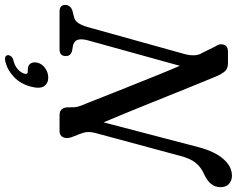

<svg xmlns="http://www.w3.org/2000/svg" viewBox="-122 -644 983 798"><g transform="rotate(90 370.0 -244.5)"><path d="M138 -117Q132 -95 135 -79Q138 -63 157 -56.5L184.5 -51.5Q204 -44.5 203.5 -26Q203.5 0 175.5 0H19Q-9.5 0 -9 -24.5Q-8.5 -45.5 15 -53.5L42.5 -60.5Q58 -64 67.8 -80.2Q77.5 -96.5 84 -120.5L194.5 -517.5Q208.5 -566.5 189.5 -594.5L163 -648.5Q150.5 -665 156.2 -682.5Q162 -700 184.5 -700H233Q255.5 -700 266.8 -687.2Q278 -674.5 288.5 -650Q298.5 -626 315.5 -584Q332.5 -542 353.8 -489.8Q375 -437.5 397.2 -381.8Q419.5 -326 440.8 -274.5Q462 -223 479 -183L582 -577Q599.5 -644 630.8 -680.2Q662 -716.5 701 -716.5Q721 -716.5 734.8 -704.2Q748.5 -692 748.5 -668.5Q748 -626 697 -602Q664.5 -588 646.5 -564.8Q628.5 -541.5 618 -500L523 -148Q519 -132.5 519.2 -119Q519.5 -105.5 525.5 -89L540.5 -50.5Q548 -30 541 -15Q534 0 515.5 0H449Q415 0 416.5 -41Q417.5 -61 413.8 -75.8Q410 -90.5 402.5 -106.5Q391.5 -134 373.5 -179.8Q355.5 -225.5 333.5 -280.5Q311.5 -335.5 288.5 -392.8Q265.5 -450 244 -500ZM260 132Q241.5 132 234.2 120.2Q227 108.5 231.5 90Q237 71 254.8 59Q272.5 47 293 47Q317 47 328.8 64.5Q340.5 82 330.5 119.5Q319 162.5 290.2 189.8Q261.5 217 225.5 225.5Q200 230.5 199.5 213Q200.5 206.5 205.5 200.5Q210.5 194.5 221 192Q246 185.5 259.8 172.2Q273.5 159 277 145Q280.5 132 268 132Z"/></g></svg>

Font: Fraunces 144pt S100
Style: Italic
Weight: 400
Italic angle: -16°
Version: Version 1.000; ttfautohint (v1.8.3)